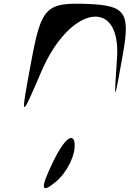

<svg xmlns="http://www.w3.org/2000/svg" viewBox="-20 -568 715 1032"><path d="M268 296C195 446 198 477 279 410C340 360 387 265 381 203C374 140 324 181 268 296ZM148 -238C89 80 89 80 203 -185C355 -538 631 -586 609 -256C592 -9 593 -9 640 -274C681 -503 655 -539 447 -547C227 -555 202 -529 148 -238Z"/></svg>

Font: Venom Sans
Style: Obl
Weight: 400
Version: Version 1.001